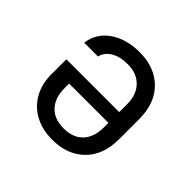

<svg xmlns="http://www.w3.org/2000/svg" viewBox="-142 -717 884 884"><g transform="rotate(45 300.0 -275.0)"><path d="M300 -560Q398 -560 457 -501.5Q516 -443 516 -340V-210Q516 -107 457 -48.5Q398 10 300 10Q235 10 186.5 -16Q138 -42 111 -89.5Q84 -137 84 -200V-298H428V-350Q428 -411 393.5 -446.5Q359 -482 300 -482Q250 -482 217.5 -462.5Q185 -443 178 -410H88Q97 -479 155 -519.5Q213 -560 300 -560ZM428 -228H172V-200Q172 -135 205.5 -99.5Q239 -64 300 -64Q361 -64 394.5 -99.5Q428 -135 428 -200Z"/></g></svg>

Font: JetBrainsMono NFM
Style: Regular
Weight: 400
Monospace: yes
Designer: Philipp Nurullin, Konstantin Bulenkov
Foundry: JetBrains
Version: Version 2.304; ttfautohint (v1.8.4.7-5d5b);Nerd Fonts 3.3.0